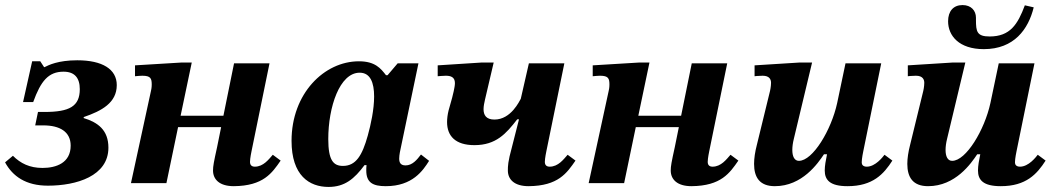

<svg xmlns="http://www.w3.org/2000/svg" viewBox="-23 -723 4158 758"><path d="M166 10C279 10 405 -28 405 -140C405 -210 363 -240 307 -257L308 -261C378 -285 438 -317 438 -387C438 -450 381 -485 282 -485C206 -485 169 -466 153 -458H151L136 -481H104L68 -320H108C138 -403 168 -440 228 -440C271 -440 292 -416 292 -371C292 -303 251 -281 153 -281H127L116 -228H148C213 -228 256 -203 256 -148C256 -80 199 -60 145 -60C94 -60 58 -78 28 -108L-3 -82C27 -27 79 10 166 10Z M900 12C1017 11 1051 -40 1085 -89L1054 -112C1038 -94 1017 -65 983 -65C971 -65 964 -71 964 -84C964 -98 970 -126 970 -126L1041 -473H901L859 -266H690L734 -476H691L510 -465V-422C522 -423 530 -424 539 -424C572 -424 576 -413 576 -389C576 -387 576 -376 573 -364L494 0H634L680 -221H850L834 -142C821 -83 818 -67 818 -50C818 -15 843 12 900 12Z M1274 15C1338 15 1376 -17 1416 -71H1424C1423 -63 1423 -56 1423 -50C1423 -2 1449 12 1500 12C1606 12 1647 -50 1671 -88L1639 -113C1623 -92 1605 -70 1578 -70C1557 -70 1553 -83 1553 -97C1553 -112 1558 -133 1558 -133L1629 -473H1547L1507 -426H1501C1480 -453 1458 -481 1394 -481C1257 -481 1128 -354 1128 -167C1128 -30 1198 15 1274 15ZM1331 -68C1293 -68 1273 -90 1273 -174C1273 -301 1318 -436 1397 -436C1439 -436 1454 -397 1454 -342C1454 -291 1441 -231 1429 -188C1407 -109 1382 -68 1331 -68Z M2064 12C2181 11 2215 -40 2249 -89L2218 -112C2202 -94 2181 -65 2147 -65C2135 -65 2128 -71 2128 -84C2128 -98 2134 -126 2134 -126L2205 -473H2065L2033 -333C2028 -325 1995 -251 1929 -251C1896 -251 1886 -269 1886 -292C1886 -304 1889 -318 1892 -331L1926 -476H1876L1705 -465V-422C1707 -422 1725 -424 1737 -424C1756 -424 1773 -419 1773 -395C1773 -378 1764 -346 1762 -337L1748 -287C1744 -271 1742 -255 1742 -241C1742 -186 1775 -150 1850 -150C1935 -150 1975 -195 2019 -252H2026L1998 -142C1982 -84 1982 -67 1982 -50C1982 -15 2007 12 2064 12Z M2707 12C2824 11 2858 -40 2892 -89L2861 -112C2845 -94 2824 -65 2790 -65C2778 -65 2771 -71 2771 -84C2771 -98 2777 -126 2777 -126L2848 -473H2708L2666 -266H2497L2541 -476H2498L2317 -465V-422C2329 -423 2337 -424 2346 -424C2379 -424 2383 -413 2383 -389C2383 -387 2383 -376 2380 -364L2301 0H2441L2487 -221H2657L2641 -142C2628 -83 2625 -67 2625 -50C2625 -15 2650 12 2707 12Z M3036 12C3144 12 3206 -78 3230 -114H3242C3237 -90 3233 -68 3233 -50C3233 -12 3254 12 3323 12C3423 12 3466 -36 3500 -89L3469 -112C3462 -103 3433 -65 3399 -65C3383 -65 3379 -74 3379 -82C3379 -97 3385 -125 3385 -125L3456 -473H3315L3282 -316C3259 -210 3186 -88 3131 -88C3113 -88 3105 -106 3105 -131C3105 -144 3107 -159 3111 -175L3183 -476H3131L2956 -465V-422C2956 -422 2971 -424 2988 -424C3015 -424 3021 -409 3021 -396C3021 -381 3017 -364 3017 -364L2965 -151C2958 -124 2954 -98 2954 -76C2954 -23 2976 12 3036 12Z M3641 12C3749 12 3811 -78 3835 -114H3847C3842 -90 3838 -68 3838 -50C3838 -12 3859 12 3928 12C4028 12 4071 -36 4105 -89L4074 -112C4067 -103 4038 -65 4004 -65C3988 -65 3984 -74 3984 -82C3984 -97 3990 -125 3990 -125L4061 -473H3920L3887 -316C3864 -210 3791 -88 3736 -88C3718 -88 3710 -106 3710 -131C3710 -144 3712 -159 3716 -175L3788 -476H3736L3561 -465V-422C3561 -422 3576 -424 3593 -424C3620 -424 3626 -409 3626 -396C3626 -381 3622 -364 3622 -364L3570 -151C3563 -124 3559 -98 3559 -76C3559 -23 3581 12 3641 12ZM3861 -529C3981 -529 4037 -608 4058 -694L4023 -702C3995 -627 3965 -579 3884 -579C3834 -579 3830 -598 3830 -644V-653C3830 -681 3811 -703 3777 -703C3741 -703 3720 -679 3720 -639C3720 -582 3763 -529 3861 -529Z"/></svg>

Font: STIX Two Text
Style: Bold Italic
Weight: 700
Italic angle: -12°
Designer: Ross Mills, John Hudson & Paul Hanslow, Tiro Typeworks Ltd; with prior portions MicroPress Inc. and Coen Hoffman, Elsevi
Foundry: Tiro Typeworks Ltd
Version: Version 2.13 b171